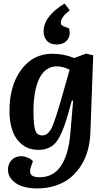

<svg xmlns="http://www.w3.org/2000/svg" viewBox="-20 -829 608 1079"><path d="M342.8 -809.1Q225.1 -737.8 225.1 -651.9Q225.1 -620.6 243.7 -599.9Q262.2 -579.1 297.9 -579.1Q341.3 -579.1 360.4 -607.4Q379.4 -635.7 367.2 -669.9L337.9 -681.2Q321.8 -687 321.8 -701.2Q321.8 -714.4 330.1 -727.8Q338.4 -741.2 347.4 -749.8Q356.4 -758.3 372.1 -771ZM391.1 -263.2 383.8 -264.2 362.8 -189Q330.1 -73.2 295.2 -30Q260.3 13.2 195.8 13.2Q141.1 13.2 103.5 -17.3Q65.9 -47.9 49.6 -95.9Q33.2 -144 33.2 -206.1Q33.2 -347.7 99.4 -437.3Q165.5 -526.9 273.9 -526.9Q338.9 -526.9 397 -502.9L463.9 -527.8L503.9 -518.1L487.8 -81.1Q485.8 -30.3 473.4 15.1Q460.9 60.5 436.3 100.1Q411.6 139.6 377 168.5Q342.3 197.3 293.7 213.6Q245.1 230 187 230Q145.5 230 109.9 219.5Q74.2 209 49.6 184.3Q24.9 159.7 24.9 125Q24.9 91.3 45.7 70.1Q66.4 48.8 99.1 48.8Q115.7 48.8 136 57.1Q156.2 65.4 165 77.1L155.8 103Q143.1 135.7 154.1 151.4Q165 167 203.1 167Q279.3 167 322 104.2Q364.7 41.5 375 -76.2ZM217.8 -67.9Q251 -67.9 272.2 -114.3Q293.5 -160.6 336.9 -315.9L371.1 -437Q335 -456.1 298.8 -456.1Q264.6 -456.1 238.8 -436.3Q212.9 -416.5 197.8 -381.3Q182.6 -346.2 175.3 -301.8Q168 -257.3 168 -204.1Q168 -130.4 177.5 -99.1Q187 -67.9 217.8 -67.9Z"/></svg>

Font: Literata Book
Style: Bold Italic
Weight: 700
Italic angle: -3°
Designer: Latin by Veronika Burian and Jose Scaglione. Greek by Irene Vlachou. Cyrillic by Vera Evstafieva
Foundry: TypeTogether
Version: Version 1.003;PS 001.003;hotconv 1.0.88;makeotf.lib2.5.64775